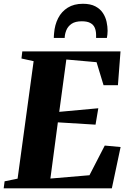

<svg xmlns="http://www.w3.org/2000/svg" viewBox="-35 -1022 696 1042"><path d="M-15 0 -10 -38 60.5 -52.5 147.5 -690 81.5 -704.5 86 -743H619L605 -559.5H527L489 -684.5L325 -699L286.5 -415L498.5 -434.5L483.5 -345.5L279 -358L238.5 -53L450.5 -71L533.5 -232L619.5 -224L572 0ZM415 -1001.5Q456 -1001.5 482.5 -987.5Q509 -973.5 523.5 -951.2Q538 -929 543.5 -903.5Q549 -878 549 -854.5Q549 -844 547.8 -834Q546.5 -824 545 -816H486.5Q486.5 -820 486.5 -824.8Q486.5 -829.5 486.5 -834.5Q486 -856 479 -872Q472 -888 455.2 -897.2Q438.5 -906.5 409 -906.5Q373.5 -906.5 353.5 -892.8Q333.5 -879 325 -858Q316.5 -837 316 -816H257Q257 -823 257.5 -829Q258 -835 258.5 -841.5Q262 -887 280.5 -923.2Q299 -959.5 332.8 -980.5Q366.5 -1001.5 415 -1001.5Z"/></svg>

Font: Merriweather 72pt Black
Style: Italic
Weight: 900
Italic angle: -7.8°
Version: Version 2.101